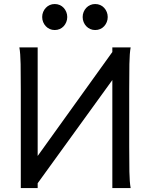

<svg xmlns="http://www.w3.org/2000/svg" viewBox="-20 -953 772 973"><path d="M170.9 -162.6 549.3 -689.5V-712.9H642.1Q636.7 -683.6 635.7 -628.2Q634.8 -572.8 634.8 -500.5V-210Q634.8 -137.2 635.7 -83.3Q636.7 -29.3 642.1 0H549.3V-547.4L170.9 -24.4V0H85.4V-500.5Q85.4 -572.8 84.5 -628.2Q83.5 -683.6 78.1 -712.9H170.9ZM193.8 -866.7Q193.8 -880.4 198.7 -892.3Q203.6 -904.3 212.2 -913.3Q220.7 -922.4 232.2 -927.5Q243.7 -932.6 257.3 -932.6Q271 -932.6 282.7 -927.5Q294.4 -922.4 302.7 -913.3Q311 -904.3 315.9 -892.3Q320.8 -880.4 320.8 -866.7Q320.8 -853 315.9 -841.1Q311 -829.1 302.7 -820.1Q294.4 -811 282.7 -805.9Q271 -800.8 257.3 -800.8Q243.7 -800.8 232.2 -805.9Q220.7 -811 212.2 -820.1Q203.6 -829.1 198.7 -841.1Q193.8 -853 193.8 -866.7ZM398.9 -866.7Q398.9 -880.4 403.8 -892.3Q408.7 -904.3 417.2 -913.3Q425.8 -922.4 437.3 -927.5Q448.7 -932.6 462.4 -932.6Q476.1 -932.6 487.8 -927.5Q499.5 -922.4 507.8 -913.3Q516.1 -904.3 521 -892.3Q525.9 -880.4 525.9 -866.7Q525.9 -853 521 -841.1Q516.1 -829.1 507.8 -820.1Q499.5 -811 487.8 -805.9Q476.1 -800.8 462.4 -800.8Q448.7 -800.8 437.3 -805.9Q425.8 -811 417.2 -820.1Q408.7 -829.1 403.8 -841.1Q398.9 -853 398.9 -866.7Z"/></svg>

Font: Andika Cyr
Style: Regular
Weight: 400
Designer: Victor Gaultney, Annie Olsen, Julie Remington, Don Collingsworth, Eric Hays, Becca Hirsbrunner
Foundry: SIL International
Version: Version 5.000